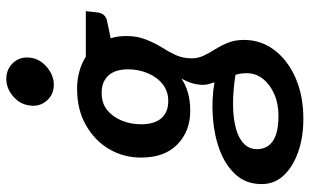

<svg xmlns="http://www.w3.org/2000/svg" viewBox="-202 -576 959 594"><g transform="rotate(-90 277.0 -278.5)"><path d="M207 181Q150 181 104.5 165Q59 149 32 120.5Q5 92 5 52Q5 4 34 -28Q63 -60 109.5 -77.5Q156 -95 211.5 -99Q267 -103 320 -94Q317 -102 314.5 -111Q312 -120 312 -130Q312 -145 316.5 -161Q321 -177 331 -196Q312 -183 287.5 -176Q263 -169 231 -169Q169 -169 128 -208.5Q87 -248 87 -321Q87 -375 113 -419.5Q139 -464 187 -491.5Q235 -519 300 -519Q328 -519 353.5 -512Q379 -505 399 -492H540L536 -456Q533 -433 513 -427L456 -415Q460 -403 461.5 -391Q463 -379 463 -365Q463 -333 452 -305.5Q441 -278 428 -257Q415 -237 404.5 -214.5Q394 -192 394 -164Q394 -145 402.5 -127Q411 -109 422 -92Q434 -73 442.5 -51.5Q451 -30 451 -3Q451 50 419.5 91.5Q388 133 333 157Q278 181 207 181ZM217 104Q254 104 283.5 91Q313 78 330.5 56Q348 34 348 6Q348 0 347.5 -6.5Q347 -13 345.5 -19.5Q344 -26 343 -29Q292 -37 249.5 -36.5Q207 -36 176.5 -27.5Q146 -19 129.5 -2.5Q113 14 113 38Q113 59 124.5 74Q136 89 158.5 96.5Q181 104 217 104ZM262 -237Q293 -237 315 -255Q337 -273 348.5 -301.5Q360 -330 360 -361Q360 -401 341 -422Q322 -443 287 -443Q255 -443 234 -426Q213 -409 201.5 -381Q190 -353 190 -321Q190 -280 208.5 -258.5Q227 -237 262 -237ZM312 -591Q282 -591 263 -613Q244 -635 248 -664Q251 -695 276 -716.5Q301 -738 330 -738Q361 -738 380.5 -716.5Q400 -695 396 -664Q393 -635 367.5 -613Q342 -591 312 -591Z"/></g></svg>

Font: Aleo SemiBold
Style: Italic
Weight: 600
Italic angle: -7°
Designer: Alessio Laiso
Foundry: Alessio Laiso
Version: Version 2.001;gftools[0.9.29]